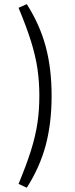

<svg xmlns="http://www.w3.org/2000/svg" viewBox="-20 -793 357 910"><path d="M67.9 -755.9 106.9 -773.4Q168.5 -676.8 196.5 -572.8Q224.6 -468.8 224.6 -338.9Q224.6 -208.5 196.5 -104Q168.5 0.5 106.9 96.7L67.9 78.6Q105.5 -11.7 127 -80.3Q148.4 -148.9 157.5 -210.2Q166.5 -271.5 166.5 -338.9Q166.5 -406.2 157.5 -467.3Q148.4 -528.3 127 -597.2Q105.5 -666 67.9 -755.9Z"/></svg>

Font: Pinar-DS3-FD Regular
Style: Regular
Weight: 400
Designer: Amin Abedi
Version: Version 3.000